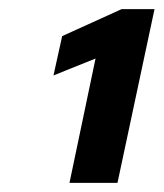

<svg xmlns="http://www.w3.org/2000/svg" viewBox="-20 -820 358 420"><path d="M132 -420 189 -692 97 -655 116 -741 246 -800H318L237 -420Z"/></svg>

Font: Saira Expanded
Style: Bold Italic
Weight: 700
Width: 7
Italic angle: -12°
Designer: Hector Gatti with collaboration of the Omnibus-Type team
Foundry: Omnibus-Type
Version: Version 1.101